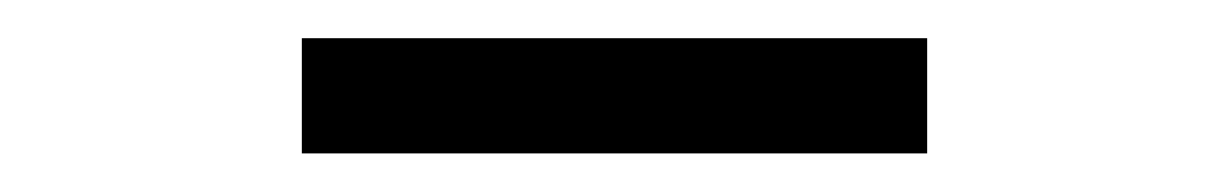

<svg xmlns="http://www.w3.org/2000/svg" viewBox="-20 -722 640 100"><path d="M137.2 -642.1V-702.1H462.9V-642.1Z"/></svg>

Font: Montserrat Medium
Style: Regular
Weight: 500
Designer: Julieta Ulanovsky
Foundry: Julieta Ulanovsky
Version: Version 7.200